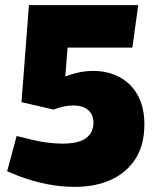

<svg xmlns="http://www.w3.org/2000/svg" viewBox="-20 -721 614 750"><path d="M271 9Q221 9 167.5 -1Q114 -11 54 -33L8 -52L45 -190L105 -175Q134 -168 165 -164Q196 -160 224 -160Q287 -160 316 -181.5Q345 -203 345 -242Q345 -273 324.5 -291Q304 -309 265 -309Q246 -309 227 -304.5Q208 -300 189 -293L64 -322L93 -701H520L497 -535H244L235 -422Q260 -432 287.5 -438Q315 -444 344 -444Q401 -444 446.5 -420Q492 -396 518 -349Q544 -302 544 -235Q544 -155 509.5 -101Q475 -47 414 -19Q353 9 271 9Z"/></svg>

Font: REM ExtraBold
Style: Regular
Weight: 800
Designer: Octavio Pardo
Foundry: Ashler Design
Version: Version 1.005;gftools[0.9.28]